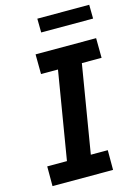

<svg xmlns="http://www.w3.org/2000/svg" viewBox="-136 -998 771 1072"><g transform="rotate(-15 250.0 -462.5)"><path d="M30 0V-114H144L228 -621H130L129 -735H479L480 -621H366L282 -114H380V0ZM191 -845 190 -925H490L491 -845Z"/></g></svg>

Font: Iosevka Curly Heavy
Style: Italic
Weight: 900
Italic angle: -9°
Monospace: yes
Designer: Belleve Invis
Foundry: Belleve Invis
Version: Version 22.1.2; ttfautohint (v1.8.4)